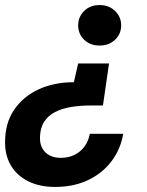

<svg xmlns="http://www.w3.org/2000/svg" viewBox="-28 -528 580 759"><path d="M403 -277 379 -111H330Q289 -111 252.5 -105Q216 -99 188.5 -84.5Q161 -70 145.5 -45Q130 -20 130 19Q130 42 140 59.5Q150 77 168.5 86.5Q187 96 212 96Q243 96 267 84Q291 72 306.5 50.5Q322 29 327 1H459Q449 61 413.5 108.5Q378 156 321 183.5Q264 211 190 211Q130 211 85.5 189.5Q41 168 16.5 128.5Q-8 89 -8 35Q-8 -41 27.5 -93.5Q63 -146 124 -174.5Q185 -203 264 -203L281 -277ZM366 -508Q403 -508 427 -484.5Q451 -461 451 -428Q451 -394 427 -371Q403 -348 366 -348Q328 -348 304.5 -371Q281 -394 281 -428Q281 -461 304.5 -484.5Q328 -508 366 -508Z"/></svg>

Font: DM Sans 24pt ExtraBold
Style: Italic
Weight: 800
Italic angle: -10°
Designer: Colophon Foundry, Jonny Pinhorn
Foundry: Colophon Foundry
Version: Version 4.004;gftools[0.9.30]